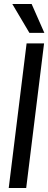

<svg xmlns="http://www.w3.org/2000/svg" viewBox="-20 -946 244 966"><path d="M23.9 0H111.8L201.7 -727.5H113.8ZM42 -925.8 127.9 -780.8H203.1L139.2 -925.8Z"/></svg>

Font: Guggenheim Sans Display
Style: Italic
Weight: 400
Italic angle: -7°
Designer: Modified by Tom Baber under direction of Pentagram Design 2023
Foundry: rsms
Version: Version 1.001;Glyphs 3.1.2 (3151)